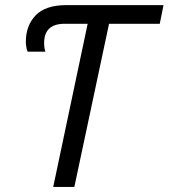

<svg xmlns="http://www.w3.org/2000/svg" viewBox="-20 -734 662 754"><path d="M189 0 324.2 -640.6H233.4Q153.3 -640.6 153.3 -564.9Q153.3 -545.9 158.2 -531.2H88.4Q85.4 -537.1 83.5 -548.8Q81.5 -560.5 81.5 -569.8Q81.5 -633.8 120.1 -673.8Q158.7 -713.9 240.7 -713.9H622.1L607.4 -640.6H408.2L272 0Z"/></svg>

Font: Open Sans
Style: Italic
Weight: 400
Italic angle: -12°
Designer: Monotype Design Team
Foundry: Monotype Imaging Inc.
Version: Version 3.000; ttfautohint (v1.8.4)